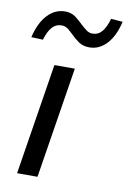

<svg xmlns="http://www.w3.org/2000/svg" viewBox="-84 -791 563 843"><g transform="rotate(10 197.0 -369.5)"><path d="M53 0 132 -496H223L144 0ZM63 -597 11 -599Q26 -664 59.5 -700Q93 -736 138 -736Q166 -736 185 -721.5Q204 -707 220 -691Q232 -680 244.5 -670.5Q257 -661 272 -661Q298 -661 314.5 -681Q331 -701 342 -739L394 -735Q379 -670 346 -634.5Q313 -599 269 -599Q240 -599 220.5 -613Q201 -627 185 -643Q173 -655 161 -664Q149 -673 133 -673Q108 -673 91 -654Q74 -635 63 -597Z"/></g></svg>

Font: Nunito Sans 7pt
Style: Italic
Weight: 400
Italic angle: -9°
Designer: Vernon Adams
Foundry: Vernon Adams
Version: Version 3.101;gftools[0.9.27]